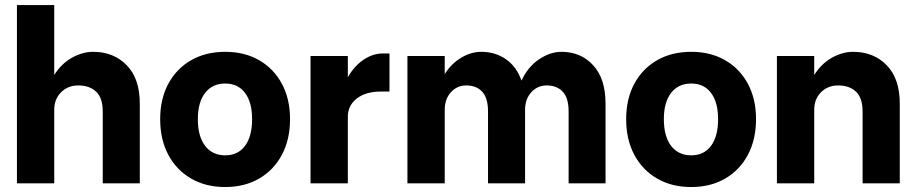

<svg xmlns="http://www.w3.org/2000/svg" viewBox="-20 -720 3598 754"><path d="M383.5 -282Q383.5 -335.5 357.5 -360Q331.5 -384.5 287.5 -384.5Q247 -384.5 220 -357.8Q193 -331 193 -289V0H46.5V-700H193V-425.5Q220.5 -469.5 262 -493Q303.5 -516.5 346 -516.5Q426 -516.5 477.5 -464Q529 -411.5 529 -313V0H383.5Z M609 -252Q609 -331.5 641 -391Q673 -450.5 730.5 -483.5Q788 -516.5 864.5 -516.5Q940.5 -516.5 997.8 -483.5Q1055 -450.5 1087 -391Q1119 -331.5 1119 -252Q1119 -172 1087 -112Q1055 -52 997.8 -18.8Q940.5 14.5 864.5 14.5Q788 14.5 730.5 -18.8Q673 -52 641 -112Q609 -172 609 -252ZM970 -252Q970 -318.5 942.2 -355.2Q914.5 -392 864.5 -392Q814 -392 785.5 -355.2Q757 -318.5 757 -252Q757 -184.5 785.5 -147.2Q814 -110 864.5 -110Q914.5 -110 942.2 -147.2Q970 -184.5 970 -252Z M1199.5 -500H1346V-416.5Q1371.5 -461.5 1408.2 -485.8Q1445 -510 1482.5 -510H1509.5V-360.5H1477Q1416 -360.5 1381 -333Q1346 -305.5 1346 -262V0H1199.5Z M1896.5 -282Q1896.5 -335.5 1873.5 -360Q1850.5 -384.5 1811 -384.5Q1775 -384.5 1750.8 -357.8Q1726.5 -331 1726.5 -289V0H1580V-500H1726.5V-429Q1753 -471 1791.8 -493.8Q1830.5 -516.5 1869.5 -516.5Q1925 -516.5 1966.8 -487.5Q2008.5 -458.5 2028 -403.5Q2053 -457.5 2096.8 -487Q2140.5 -516.5 2185.5 -516.5Q2260.5 -516.5 2309.2 -464Q2358 -411.5 2358 -313V0H2213V-282Q2213 -335.5 2189.8 -360Q2166.5 -384.5 2127 -384.5Q2091 -384.5 2066.5 -357.8Q2042 -331 2042 -289V0H1896.5Z M2439 -252Q2439 -331.5 2471 -391Q2503 -450.5 2560.5 -483.5Q2618 -516.5 2694.5 -516.5Q2770.5 -516.5 2827.8 -483.5Q2885 -450.5 2917 -391Q2949 -331.5 2949 -252Q2949 -172 2917 -112Q2885 -52 2827.8 -18.8Q2770.5 14.5 2694.5 14.5Q2618 14.5 2560.5 -18.8Q2503 -52 2471 -112Q2439 -172 2439 -252ZM2800 -252Q2800 -318.5 2772.2 -355.2Q2744.5 -392 2694.5 -392Q2644 -392 2615.5 -355.2Q2587 -318.5 2587 -252Q2587 -184.5 2615.5 -147.2Q2644 -110 2694.5 -110Q2744.5 -110 2772.2 -147.2Q2800 -184.5 2800 -252Z M3367.5 -282Q3367.5 -335.5 3341.5 -360Q3315.5 -384.5 3271.5 -384.5Q3231 -384.5 3204.2 -357.8Q3177.5 -331 3177.5 -289V0H3031V-500H3177.5V-425.5Q3205 -469.5 3246.5 -493Q3288 -516.5 3330.5 -516.5Q3410.5 -516.5 3462 -464Q3513.5 -411.5 3513.5 -313V0H3367.5Z"/></svg>

Font: Overused Grotesk
Style: Bold
Weight: 710
Version: Version 0.004